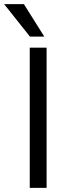

<svg xmlns="http://www.w3.org/2000/svg" viewBox="-60 -903 327 923"><path d="M83 0V-674H164V0ZM55 -883 153 -727H84L-40 -883Z"/></svg>

Font: Hind Regular
Style: Regular
Weight: 400
Designer: Manushi Parikh, Satya Rajpurohit
Foundry: Indian Type Foundry
Version: Version 1.201;PS 1.0;hotconv 1.0.78;makeotf.lib2.5.61930; tt